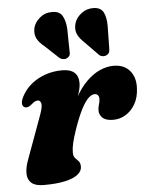

<svg xmlns="http://www.w3.org/2000/svg" viewBox="-54 -786 657 844"><g transform="rotate(-5 275.0 -364.0)"><path d="M50 -334.5Q41 -339.5 40.5 -351.8Q40 -364 50 -383Q65.5 -412.5 92 -434.5Q118.5 -456.5 153.5 -469Q188.5 -481.5 229 -481.5Q264.5 -481.5 282.5 -465.8Q300.5 -450 300.5 -420Q300.5 -401 293.2 -377.8Q286 -354.5 276 -329.2Q266 -304 257.8 -279.5Q249.5 -255 248 -233.5L238.5 -236.5Q256.5 -305 282.2 -352Q308 -399 337.5 -427.5Q367 -456 397.2 -468.8Q427.5 -481.5 455 -481.5Q502 -481.5 527 -452.2Q552 -423 550 -376Q548.5 -334.5 531.8 -305.2Q515 -276 489.5 -260.5Q464 -245 434.5 -245Q401.5 -245 387.2 -259Q373 -273 373 -290.5Q373 -304.5 377.2 -317.2Q381.5 -330 381.5 -342.5Q381.5 -353 376.2 -358.8Q371 -364.5 362 -364.5Q349 -364.5 334.2 -350.5Q319.5 -336.5 302.8 -304.2Q286 -272 266.5 -215.5Q254.5 -180 249.5 -158Q244.5 -136 244.5 -118Q244.5 -100.5 252 -92.5Q259.5 -84.5 267 -76.8Q274.5 -69 274.5 -52Q274.5 -33 255.8 -18Q237 -3 199.8 5.5Q162.5 14 105.5 14Q68.5 14 51.2 -0.8Q34 -15.5 33.5 -42.8Q33 -70 47.5 -107.5L116.5 -296.5Q129 -331.5 125.2 -345Q121.5 -358.5 111 -358.5Q105 -358.5 98.5 -355.5Q92 -352.5 82.5 -344Q71.5 -335 64.2 -333.2Q57 -331.5 50 -334.5ZM267.5 -659.5 269 -564Q270 -555.5 268.5 -548Q267 -540.5 258 -534.5Q250 -529 240.5 -529.8Q231 -530.5 223.5 -535.5L162 -593Q138 -612 128.2 -631.5Q118.5 -651 124 -677.5Q129.5 -701 152.2 -720.8Q175 -740.5 206 -740.5Q239 -741.5 252.2 -719.5Q265.5 -697.5 267.5 -659.5ZM445.5 -656.5 444 -561Q444 -551.5 442 -544Q440 -536.5 431 -531.5Q423 -526.5 413.5 -527.5Q404 -528.5 397.5 -534L339 -594Q316 -615 307.2 -635Q298.5 -655 305.5 -681.5Q312 -705 335.5 -723.8Q359 -742.5 389.5 -742Q422.5 -741.5 434.2 -718.2Q446 -695 445.5 -656.5Z"/></g></svg>

Font: Fraunces ExtraBold
Style: Italic
Weight: 800
Italic angle: -16°
Version: Version 1.000;[b76b70a41]